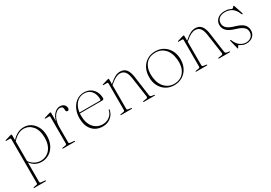

<svg xmlns="http://www.w3.org/2000/svg" viewBox="19 -1250 3220 2280"><g transform="rotate(-30 1628.5 -110.5)"><path d="M126.5 -442V-371Q199.5 -454 293 -454Q346 -454 388.8 -425.2Q431.5 -396.5 456.5 -346Q481.5 -295.5 481.5 -230Q481.5 -154 453.2 -100.2Q425 -46.5 378.5 -18Q332 10.5 276.5 10.5Q181.5 10.5 126.5 -67.5V199.5Q126.5 215 145 217L194.5 222Q205 223.5 205 229Q205 234 196 234H42.5Q34.5 234 34.5 229Q34.5 223.5 45.5 222L76.5 217Q95 214.5 95 200.5V-405.5Q95 -416.5 84.5 -416.5H34Q26 -416.5 26 -421Q26 -424.5 34 -427.5L102.5 -448Q113 -451.5 118 -451.5Q126.5 -451.5 126.5 -442ZM279 -438Q241.5 -438 202.2 -417.2Q163 -396.5 126.5 -355V-85.5Q153 -47.5 190.5 -26.8Q228 -6 270 -6Q319.5 -6 359.5 -30.2Q399.5 -54.5 423.2 -102.5Q447 -150.5 447 -220.5Q447 -326 398.8 -382Q350.5 -438 279 -438Z M660 -438.5V-324Q676.5 -387 711.8 -420.2Q747 -453.5 786 -453.5Q822.5 -453.5 843 -434.5Q863.5 -415.5 863.5 -387.5Q863.5 -374.5 857.2 -366.5Q851 -358.5 841.5 -358.5Q832 -358.5 825.5 -364.8Q819 -371 819 -384V-397Q819 -436.5 778 -436.5Q750.5 -436.5 723.2 -413.2Q696 -390 678 -345.2Q660 -300.5 660 -234.5V-34.5Q660 -19 679 -17L728.5 -12Q738.5 -11 738.5 -5Q738.5 0 730 0H572Q564 0 564 -5.5Q564 -10.5 574 -12L610 -17Q629 -19.5 629 -34V-402Q629 -413 618.5 -413H568Q560 -413 560 -417.5Q560 -421 568 -424L636 -444.5Q646.5 -448 652 -448Q660 -448 660 -438.5Z M1281.5 -280Q1281.5 -261 1256.5 -261H952Q951 -247 951 -232Q951 -128 1000.2 -70.5Q1049.5 -13 1126 -13Q1179.5 -13 1219.8 -44.2Q1260 -75.5 1269 -124Q1270 -130.5 1275 -130.5Q1281.5 -130.5 1280.5 -123Q1271.5 -66 1225.5 -28Q1179.5 10 1115 10Q1024.5 10 971.8 -50.2Q919 -110.5 919 -213.5Q919 -280 944 -334.8Q969 -389.5 1013.8 -421.8Q1058.5 -454 1118.5 -454Q1166 -454 1202.8 -432Q1239.5 -410 1260.5 -370.8Q1281.5 -331.5 1281.5 -280ZM1115 -442Q1047.5 -442 1005.2 -395Q963 -348 953.5 -273H1230.5Q1246 -273 1246 -286.5Q1246 -356.5 1210.8 -399.2Q1175.5 -442 1115 -442Z M1456 -438.5V-372L1462 -377.5Q1510.5 -420 1544 -436.8Q1577.5 -453.5 1612 -453.5Q1665 -453.5 1693.8 -418Q1722.5 -382.5 1732 -316L1770.5 -39.5Q1773.5 -19 1794.5 -15.5L1824.5 -11Q1833.5 -10 1833.5 -5Q1833.5 0 1825.5 0H1680.5Q1671.5 0 1671.5 -5Q1671.5 -10.5 1681.5 -12L1718.5 -17Q1742.5 -20 1739.5 -39.5L1700.5 -311.5Q1691.5 -374 1667.5 -404.5Q1643.5 -435 1599 -435Q1544.5 -435 1469 -369L1456 -358V-34.5Q1456 -19.5 1475 -17L1509.5 -12Q1519.5 -10.5 1519.5 -5Q1519.5 0 1511 0H1367.5Q1360 0 1360 -5Q1360 -9.5 1369 -11L1406 -17Q1425 -20 1425 -34V-402Q1425 -413 1414.5 -413H1364Q1356 -413 1356 -417.5Q1356 -421 1364 -424L1432 -444.5Q1442.5 -448 1448 -448Q1456 -448 1456 -438.5Z M2094.5 -453.5Q2156.5 -453.5 2205.2 -423.8Q2254 -394 2282 -341.5Q2310 -289 2310 -221Q2310 -153 2282.2 -100.8Q2254.5 -48.5 2205.5 -19.2Q2156.5 10 2093 10Q2031 10 1982.8 -19.5Q1934.5 -49 1907 -101Q1879.5 -153 1879.5 -221Q1879.5 -289.5 1906.2 -341.8Q1933 -394 1981.5 -423.8Q2030 -453.5 2094.5 -453.5ZM2122 -6Q2202.5 -14 2244 -78Q2285.5 -142 2274.5 -241.5Q2263.5 -344 2206.8 -395.2Q2150 -446.5 2066.5 -438Q1983.5 -430 1943.2 -365Q1903 -300 1914 -202.5Q1925 -102.5 1982.8 -50Q2040.5 2.5 2122 -6Z M2487 -438.5V-372L2493 -377.5Q2541.5 -420 2575 -436.8Q2608.5 -453.5 2643 -453.5Q2696 -453.5 2724.8 -418Q2753.5 -382.5 2763 -316L2801.5 -39.5Q2804.5 -19 2825.5 -15.5L2855.5 -11Q2864.5 -10 2864.5 -5Q2864.5 0 2856.5 0H2711.5Q2702.5 0 2702.5 -5Q2702.5 -10.5 2712.5 -12L2749.5 -17Q2773.5 -20 2770.5 -39.5L2731.5 -311.5Q2722.5 -374 2698.5 -404.5Q2674.5 -435 2630 -435Q2575.5 -435 2500 -369L2487 -358V-34.5Q2487 -19.5 2506 -17L2540.5 -12Q2550.5 -10.5 2550.5 -5Q2550.5 0 2542 0H2398.5Q2391 0 2391 -5Q2391 -9.5 2400 -11L2437 -17Q2456 -20 2456 -34V-402Q2456 -413 2445.5 -413H2395Q2387 -413 2387 -417.5Q2387 -421 2395 -424L2463 -444.5Q2473.5 -448 2479 -448Q2487 -448 2487 -438.5Z M3084 -3Q3128.5 -3 3155.8 -27.8Q3183 -52.5 3183 -92.5Q3183 -131 3154.5 -157Q3126 -183 3051.5 -205.5Q2974.5 -228.5 2942.8 -261.8Q2911 -295 2911 -340Q2911 -391.5 2947.8 -423.2Q2984.5 -455 3047 -455Q3089 -455 3111 -443.8Q3133 -432.5 3143 -432.5Q3152.5 -432.5 3159 -443.8Q3165.5 -455 3171.5 -455Q3176 -455 3178.5 -448.5L3218 -330Q3222 -320 3215.5 -317.5Q3208.5 -314.5 3205 -322.5Q3177 -391 3137 -416.5Q3097 -442 3047 -442Q2993 -442 2963.8 -416.8Q2934.5 -391.5 2934.5 -349.5Q2934.5 -313.5 2962 -285.8Q2989.5 -258 3067 -235.5Q3142 -214 3174 -182.2Q3206 -150.5 3206 -100.5Q3206 -52.5 3172.8 -21.2Q3139.5 10 3081.5 10Q3055 10 3036.5 2.2Q3018 -5.5 3006 -13Q2994 -20.5 2986.5 -20.5Q2981.5 -20.5 2978.2 -13.2Q2975 -6 2972 1.5Q2969 9 2965 9Q2960 9 2959 3.5L2932 -106.5Q2928 -122 2933.5 -124Q2939.5 -126 2943.5 -115.5Q2969 -54 3007 -28.5Q3045 -3 3084 -3Z"/></g></svg>

Font: Fraunces 72pt Thin
Style: Regular
Weight: 100
Version: Version 1.000;[b76b70a41]